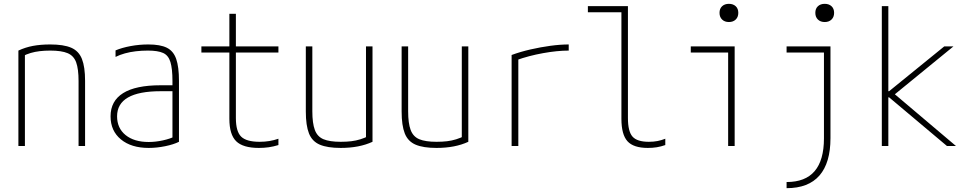

<svg xmlns="http://www.w3.org/2000/svg" viewBox="-20 -762 5040 1002"><path d="M76 -498Q112 -515 152 -522.5Q192 -530 242 -530Q312 -530 351.5 -513Q391 -496 407.5 -454.5Q424 -413 424 -340V0H390V-339Q390 -402 377.5 -436.5Q365 -471 333 -484.5Q301 -498 242 -498Q213 -498 187.5 -495Q162 -492 140 -485.5Q118 -479 95 -467L110 -490V0H76Z M756 10Q665 10 611 -34.5Q557 -79 557 -155Q557 -235 622.5 -276Q688 -317 818 -317H897V-286H819Q591 -286 591 -155Q591 -93 635.5 -57Q680 -21 756 -21Q792 -21 830.5 -29.5Q869 -38 894 -51L880 -26V-340Q880 -403 869.5 -438Q859 -473 831.5 -485.5Q804 -498 752 -498Q720 -498 689.5 -494.5Q659 -491 632 -483.5Q605 -476 583 -465V-499Q616 -513 661.5 -521.5Q707 -530 754 -530Q816 -530 850.5 -513Q885 -496 899.5 -454.5Q914 -413 914 -340V-22Q886 -8 842 1Q798 10 756 10Z M1331 10Q1248 10 1212.5 -25Q1177 -60 1177 -142V-488H1031V-520H1177V-690H1211V-520H1433V-488H1211V-146Q1211 -76 1238.5 -49Q1266 -22 1335 -22Q1362 -22 1386 -26Q1410 -30 1433 -38V-5Q1407 3 1382.5 6.5Q1358 10 1331 10Z M1758 10Q1689 10 1649 -7Q1609 -24 1592.5 -65.5Q1576 -107 1576 -180V-520H1610V-181Q1610 -119 1623 -84Q1636 -49 1668 -35.5Q1700 -22 1758 -22Q1789 -22 1813.5 -25Q1838 -28 1860.5 -35Q1883 -42 1905 -53L1890 -30V-520H1924V-22Q1855 10 1758 10Z M2258 10Q2189 10 2149 -7Q2109 -24 2092.5 -65.5Q2076 -107 2076 -180V-520H2110V-181Q2110 -119 2123 -84Q2136 -49 2168 -35.5Q2200 -22 2258 -22Q2289 -22 2313.5 -25Q2338 -28 2360.5 -35Q2383 -42 2405 -53L2390 -30V-520H2424V-22Q2355 10 2258 10Z M2650 -475Q2696 -492 2748.5 -504Q2801 -516 2852.5 -523Q2904 -530 2948 -530V-498Q2888 -498 2813.5 -484.5Q2739 -471 2675 -448L2685 -466V0H2650Z M3361 10Q3286 10 3254.5 -25Q3223 -60 3223 -142V-698H3048V-730H3257V-146Q3257 -76 3281 -49Q3305 -22 3366 -22Q3391 -22 3411.5 -26Q3432 -30 3452 -38V-5Q3429 3 3407.5 6.5Q3386 10 3361 10Z M3780 0V-488H3585V-520H3814V0ZM3784 -647Q3762 -647 3748.5 -660Q3735 -673 3735 -695Q3735 -717 3748.5 -729.5Q3762 -742 3784 -742Q3806 -742 3819.5 -729.5Q3833 -717 3833 -695Q3833 -673 3819.5 -660Q3806 -647 3784 -647Z M4085 188Q4183 188 4231.5 131Q4280 74 4280 -40V-488H4085V-520H4314V-41Q4314 88 4256.5 154Q4199 220 4085 220ZM4284 -647Q4262 -647 4248.5 -660Q4235 -673 4235 -695Q4235 -717 4248.5 -729.5Q4262 -742 4284 -742Q4306 -742 4319.5 -729.5Q4333 -717 4333 -695Q4333 -673 4319.5 -660Q4306 -647 4284 -647Z M4582 0V-730H4616V-286H4620L4908 -520H4956L4650 -270L4969 0H4922L4620 -254H4616V0Z"/></svg>

Font: M PLUS 1 Code ExtraLight
Style: Regular
Weight: 250
Designer: Coji Morishita
Foundry: UNDERFOREST DESIGN
Version: Version 1.002